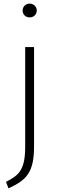

<svg xmlns="http://www.w3.org/2000/svg" viewBox="-20 -824 326 1060"><path d="M144 -804C120 -804 105 -786 105 -766C105 -745 120 -728 144 -728C167 -728 183 -745 183 -766C183 -786 167 -804 144 -804ZM168 -564H119V-14C119 111 87 143 13 180L27 216C123 171 168 132 168 -15Z"/></svg>

Font: Glow Sans SC Normal Light
Style: Regular
Weight: 300
Designer: Ryoko NISHIZUKA (kana, bopomofo & ideographs); Paul D. Hunt (Latin, Greek & Cyrillic); Sandoll Communications, Soo-young
Version: Version 0.93